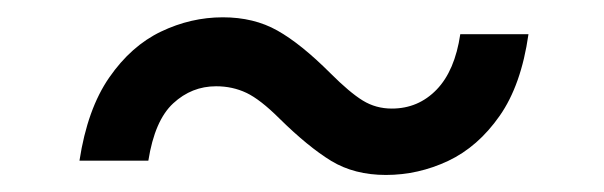

<svg xmlns="http://www.w3.org/2000/svg" viewBox="-20 -401 702 223"><path d="M72.3 -214.4Q81.5 -274.4 106.9 -311Q132.3 -347.7 167 -364.3Q201.7 -380.9 238.8 -380.9Q274.9 -380.9 302.2 -365.5Q329.6 -350.1 363.8 -315.9Q386.2 -293.5 401.4 -284.2Q416.5 -274.9 435.1 -274.9Q465.8 -274.9 487.1 -296.9Q508.3 -318.8 514.6 -361.3H593.8Q585.4 -302.2 560.3 -266.4Q535.2 -230.5 500.5 -214.1Q465.8 -197.8 428.2 -197.8Q391.6 -197.8 364.7 -214.1Q337.9 -230.5 304.7 -263.2Q282.2 -285.6 266.1 -293.2Q250 -300.8 231 -300.8Q202.6 -300.8 181.2 -281Q159.7 -261.2 152.3 -214.4Z"/></svg>

Font: Adwaita Sans
Style: Italic
Weight: 400
Italic angle: -9.39999°
Designer: Rasmus Andersson
Foundry: rsms
Version: Version 4.001;git-9221beed3